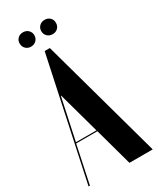

<svg xmlns="http://www.w3.org/2000/svg" viewBox="-221 -899 794 964"><g transform="rotate(-30 176.0 -417.5)"><path d="M139 -699H169L362 0H227L167 -218H44L-2 0H-10ZM46 -224H165L99 -463H97ZM49 -794Q49 -812 61 -823.5Q73 -835 91 -835Q110 -835 122 -823Q134 -811 134 -794Q134 -776 122 -764Q110 -752 91 -752Q73 -752 61 -764Q49 -776 49 -794ZM174 -794Q174 -811 186 -823Q198 -835 217 -835Q235 -835 247 -823.5Q259 -812 259 -794Q259 -775 247 -763.5Q235 -752 217 -752Q198 -752 186 -764Q174 -776 174 -794Z"/></g></svg>

Font: Moniqa Black Display
Style: Regular
Weight: 900
Designer: Rajesh Rajput
Foundry: Rajesh Rajput
Version: Version 1.000